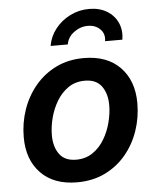

<svg xmlns="http://www.w3.org/2000/svg" viewBox="-55 -821 717 878"><g transform="rotate(-5 304.0 -381.5)"><path d="M264.2 10.7Q157.2 10.7 97.7 -50.8Q38.1 -112.3 38.1 -215.3Q38.1 -281.2 58.8 -341.6Q79.6 -401.9 119.1 -449.5Q158.7 -497.1 215.1 -524.9Q271.5 -552.7 342.8 -552.7Q449.7 -552.7 509.5 -491Q569.3 -429.2 569.3 -326.2Q569.3 -260.3 548.6 -199.7Q527.8 -139.2 488.3 -91.8Q448.7 -44.4 392.1 -16.8Q335.4 10.7 264.2 10.7ZM268.6 -92.8Q312 -92.8 344.5 -115Q377 -137.2 398.2 -172.9Q419.4 -208.5 429.9 -249.8Q440.4 -291 440.4 -328.1Q440.4 -381.3 415.5 -415.3Q390.6 -449.2 338.9 -449.2Q294.9 -449.2 262.7 -427Q230.5 -404.8 209.2 -369.1Q188 -333.5 177.5 -292.5Q167 -251.5 167 -213.4Q167 -160.6 191.7 -126.7Q216.3 -92.8 268.6 -92.8ZM386.7 -774.4Q434.1 -774.4 468 -753.9Q502 -733.4 517.6 -698.7Q533.2 -664.1 526.4 -621.1H446.8Q452.6 -654.3 430.9 -676Q409.2 -697.8 374 -697.8Q339.4 -697.8 310.3 -676Q281.2 -654.3 275.9 -621.1H196.8Q204.1 -664.1 231.2 -698.7Q258.3 -733.4 299.1 -753.9Q339.8 -774.4 386.7 -774.4Z"/></g></svg>

Font: Inter Semi Bold
Style: Italic
Weight: 600
Italic angle: -9.39999°
Designer: Rasmus Andersson
Foundry: rsms
Version: Version 4.000;git-3c8e0fc